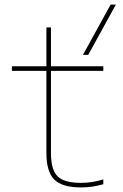

<svg xmlns="http://www.w3.org/2000/svg" viewBox="-20 -810 540 840"><path d="M334 10Q252 10 217.5 -24.5Q183 -59 183 -140V-500H32V-520H183V-690H203V-520H432V-500H203V-140Q203 -67 232 -38.5Q261 -10 334 -10Q361 -10 385 -14Q409 -18 432 -25V-4Q407 3 383.5 6.5Q360 10 334 10ZM366 -570H343L464 -790H487Z"/></svg>

Font: M PLUS Code Latin Thin
Style: Regular
Weight: 250
Designer: Coji Morishita
Foundry: UNDERFOREST DESIGN
Version: Version 1.002; ttfautohint (v1.8.3)